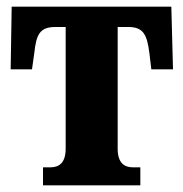

<svg xmlns="http://www.w3.org/2000/svg" viewBox="-20 -556 550 576"><path d="M109 0H401V-54H379C353 -54 333 -67 333 -110V-475H365C410 -475 421 -452 428 -398L434 -348H499L494 -536H15L12 -348H76L83 -398C89 -452 99 -475 146 -475H177V-110C177 -67 157 -54 131 -54H109Z"/></svg>

Font: Noto Serif Condensed ExtraBold
Style: Regular
Weight: 800
Width: 3
Designer: Monotype Design Team
Foundry: Monotype Imaging Inc.
Version: Version 2.013